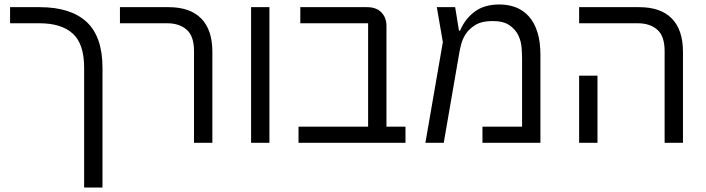

<svg xmlns="http://www.w3.org/2000/svg" viewBox="-20 -638 3156 858"><path d="M356 -335Q356 -442 305 -488Q254 -534 157 -534H25V-606H157Q296 -606 367 -540Q438 -474 438 -335V200H356Z M847 -410Q847 -477 814 -505.5Q781 -534 728 -534H516V-606H733Q830 -606 879.5 -555Q929 -504 929 -407V0H847Z M1102 -606H1184V0H1102Z M1314 -72H1625V-534H1322V-606H1620Q1662 -606 1684.5 -582.5Q1707 -559 1707 -522V-72H1792V0H1314Z M1959 -450 1932 -606H2014L2031 -501H2036Q2057 -552 2100 -585Q2143 -618 2212 -618Q2252 -618 2285.5 -605Q2319 -592 2343.5 -564.5Q2368 -537 2381.5 -494.5Q2395 -452 2395 -393V0H2136V-72H2313V-375Q2313 -395 2311 -424Q2309 -453 2296.5 -479.5Q2284 -506 2257 -525Q2230 -544 2181 -544Q2134 -544 2105.5 -527Q2077 -510 2062 -487Q2047 -464 2041 -440.5Q2035 -417 2033 -405L1963 0H1881Z M2950 -410Q2950 -477 2917 -505.5Q2884 -534 2831 -534H2568V-606H2836Q2933 -606 2982.5 -555Q3032 -504 3032 -407V0H2950ZM2568 -300H2650V0H2568Z"/></svg>

Font: IBM Plex Sans Hebrew
Style: Regular
Weight: 400
Designer: Mike Abbink, Paul van der Laan, Pieter van Rosmalen, Yanek Iontef
Foundry: Bold Monday
Version: Version 1.2